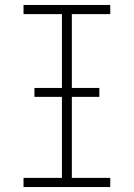

<svg xmlns="http://www.w3.org/2000/svg" viewBox="-20 -755 540 775"><path d="M75 0V-37H230V-698H75V-735H425V-698H270V-37H425V0ZM119 -364V-400H381V-364Z"/></svg>

Font: Iosevka SS18 Extralight
Style: Regular
Weight: 200
Monospace: yes
Designer: Belleve Invis
Foundry: Belleve Invis
Version: Version 25.1.1; ttfautohint (v1.8.4)